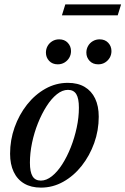

<svg xmlns="http://www.w3.org/2000/svg" viewBox="-20 -845 572 876"><path d="M289.5 -467Q335 -467 366.2 -448.5Q397.5 -430 414 -395.5Q430.5 -361 430.5 -312.5Q430.5 -250 409.8 -192.2Q389 -134.5 352.8 -88.5Q316.5 -42.5 268.8 -15.8Q221 11 167 11Q122 11 90.5 -7.5Q59 -26 42.5 -60.8Q26 -95.5 26 -143.5Q26 -206 46.5 -263.8Q67 -321.5 103.2 -367.5Q139.5 -413.5 187.2 -440.2Q235 -467 289.5 -467ZM166.5 -21Q191.5 -21 216.8 -41Q242 -61 264 -95.5Q286 -130 303 -173Q320 -216 330 -262.8Q340 -309.5 340 -353.5Q340 -396 328 -415.5Q316 -435 290 -435Q264.5 -435 239.5 -415Q214.5 -395 192.5 -360.5Q170.5 -326 153.2 -283Q136 -240 126.2 -193.2Q116.5 -146.5 116.5 -102.5Q116.5 -60.5 128.5 -40.8Q140.5 -21 166.5 -21ZM243.5 -551.5Q219 -551.5 204.2 -567.2Q189.5 -583 189.5 -605Q189.5 -621.5 197.2 -635.2Q205 -649 218.8 -657.2Q232.5 -665.5 250 -665.5Q274.5 -665.5 289.2 -649.8Q304 -634 304 -612Q304 -595.5 296.2 -582Q288.5 -568.5 274.8 -560Q261 -551.5 243.5 -551.5ZM428 -551.5Q403.5 -551.5 388.8 -567.2Q374 -583 374 -605Q374 -621.5 381.8 -635.2Q389.5 -649 403.5 -657.2Q417.5 -665.5 434.5 -665.5Q459 -665.5 473.8 -649.8Q488.5 -634 488.5 -612Q488.5 -595.5 480.8 -582Q473 -568.5 459.5 -560Q446 -551.5 428 -551.5ZM262.5 -775 278 -825H532.5L517 -775Z"/></svg>

Font: Newsreader 36pt Medium
Style: Italic
Weight: 500
Italic angle: -17°
Designer: Hugues Gentile
Foundry: Production Type
Version: Version 1.003